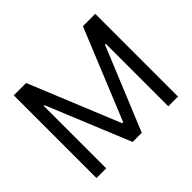

<svg xmlns="http://www.w3.org/2000/svg" viewBox="-153 -933 1160 1160"><g transform="rotate(-45 426.5 -353.5)"><path d="M183.6 -707 421.9 -125H430.7L668.9 -707H774.4V0H691.4V-534.2H684.6L464.8 0H386.7L167 -534.2H161.1V0H78.1V-707Z"/></g></svg>

Font: Pretendard Std Variable
Style: Regular
Weight: 400
Designer: Base glyphs from Inter by Rasmus Andersson; Hangeul glyphs from Noto Sans CJK(Source Han Sans) by Jang Soo-young and Kan
Foundry: Kil Hyung-jin
Version: Version 1.309;Glyphs 3.2 (3225)